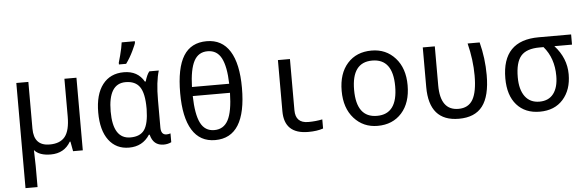

<svg xmlns="http://www.w3.org/2000/svg" viewBox="-58 -969 4316 1412"><g transform="rotate(-5 2100.5 -263.0)"><path d="M167 -190.9Q167 -64 283.2 -64Q361.3 -64 397.2 -109.4Q433.1 -154.8 433.1 -257.8V-536.1H522V0H450.2L437 -71.8H432.1Q384.8 9.8 285.2 9.8Q200.7 9.8 164.1 -33.2Q167 41.5 167 84V240.2H78.1V-536.1H167Z M1021 -463.9H1026.9Q1041.5 -514.2 1060.1 -536.1H1129.9Q1105 -455.1 1105 -321.8V-117.2Q1105 -63 1146 -63Q1160.2 -63 1175.3 -67.9V-2.9Q1149.9 9.8 1119.1 9.8Q1041.5 9.8 1022 -71.8H1016.1Q963.4 9.8 863.3 9.8Q768.1 9.8 713.6 -62.7Q659.2 -135.3 659.2 -267.1Q659.2 -400.4 715.3 -473.1Q771.5 -545.9 872.1 -545.9Q974.6 -545.9 1021 -463.9ZM1016.1 -259.8V-267.1Q1016.1 -377.9 983.4 -425Q950.7 -472.2 878.9 -472.2Q751 -472.2 751 -266.1Q751 -64 879.9 -64Q952.1 -64 983.2 -108.9Q1014.2 -153.8 1016.1 -259.8ZM841.8 -619.1 856.4 -671.4Q871.1 -727.1 876 -766.1H973.1V-755.9Q973.1 -748 949 -697.3Q924.8 -646.5 895 -606H841.8Z M1499 9.8Q1387.2 9.8 1329.6 -83.7Q1272 -177.2 1272 -356Q1272 -541.5 1327.6 -630.9Q1383.3 -720.2 1499 -720.2Q1611.8 -720.2 1669.9 -627.2Q1728 -534.2 1728 -356Q1728 9.8 1499 9.8ZM1362.3 -394H1637.2Q1633.8 -521 1601.3 -583.5Q1568.8 -646 1499 -646Q1431.2 -646 1398.7 -585Q1366.2 -523.9 1362.3 -394ZM1637.2 -327.1H1362.3Q1365.2 -191.4 1397.5 -127.7Q1429.7 -64 1499 -64Q1568.4 -64 1601.3 -126.5Q1634.3 -189 1637.2 -327.1Z M2098.1 -536.1V-158.2Q2098.1 -63 2192.4 -63Q2247.1 -63 2296.4 -73.2V-5.9Q2251 9.8 2186.5 9.8Q2009.3 9.8 2009.3 -158.2V-536.1Z M2698.2 9.8Q2592.8 9.8 2524.7 -66.2Q2456.5 -142.1 2456.5 -269Q2456.5 -397.5 2522.7 -471.7Q2588.9 -545.9 2701.2 -545.9Q2807.6 -545.9 2875.5 -470.2Q2943.4 -394.5 2943.4 -269Q2943.4 -139.6 2876.5 -64.9Q2809.6 9.8 2698.2 9.8ZM2700.2 -64Q2851.6 -64 2851.6 -269Q2851.6 -472.2 2699.2 -472.2Q2548.3 -472.2 2548.3 -269Q2548.3 -64 2700.2 -64Z M3078.6 -536.1H3167.5V-248Q3167.5 -63 3301.3 -63Q3374.5 -63 3407.5 -119.6Q3440.4 -176.3 3440.4 -296.9Q3440.4 -412.6 3409.7 -536.1H3498.5Q3529.3 -416.5 3529.3 -293Q3529.3 -137.7 3473.1 -64Q3417 9.8 3298.3 9.8Q3078.6 9.8 3078.6 -243.2Z M4173.8 -536.1V-460.9H4043.5Q4130.4 -365.7 4130.4 -246.1Q4130.4 -131.3 4067.6 -60.8Q4004.9 9.8 3895.5 9.8Q3787.6 9.8 3725.6 -60.3Q3663.6 -130.4 3663.6 -255.9Q3663.6 -536.1 3934.6 -536.1ZM3963.4 -460.9H3934.6Q3837.4 -460.9 3796.4 -413.3Q3755.4 -365.7 3755.4 -255.9Q3755.4 -165.5 3792.7 -114.7Q3830.1 -64 3899.4 -64Q3967.3 -64 4002.9 -110.6Q4038.6 -157.2 4038.6 -242.2Q4038.6 -373.5 3963.4 -460.9Z"/></g></svg>

Font: WenQuanYi Micro Hei Mono
Style: Regular
Weight: 400
Foundry: Ascender Corporation
Version: Version 0.2.0-beta